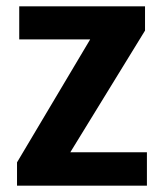

<svg xmlns="http://www.w3.org/2000/svg" viewBox="-20 -589 523 609"><path d="M446 -106V0H34V-74L266 -464H41V-569H440V-492L203 -106Z"/></svg>

Font: Yaldevi
Style: Bold
Weight: 700
Designer: Sol Matas, Rajitha Manaperi, Kosala Senevirathne
Foundry: Mooniak
Version: Version 1.100